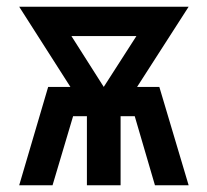

<svg xmlns="http://www.w3.org/2000/svg" viewBox="-20 -550 616 570"><path d="M37 0H136L197 -205H238V0H338V-205H380L440 0H540L453 -292H387L540 -530H37L189 -292H123ZM288 -292 192 -443H385Z"/></svg>

Font: Iosevka Sparkle Medium
Style: Regular
Weight: 500
Designer: Belleve Invis
Foundry: Belleve Invis
Version: Version 4.5.0; ttfautohint (v1.8.3)